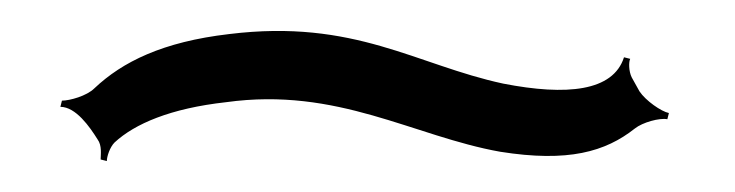

<svg xmlns="http://www.w3.org/2000/svg" viewBox="-20 -309 475 124"><path d="M19 -240C29 -240 38 -227 43 -219C46 -215 45 -209 45 -206L49 -205C49 -208 51 -214 54 -217C67 -229 90 -239 126 -243C198 -253 247 -221 303 -211C347 -204 371 -211 390 -226C395 -230 406 -233 411 -232L412 -236C407 -237 397 -244 393 -250L388 -259C386 -263 386 -269 387 -271L383 -272C376 -250 346 -247 305 -255C249 -267 209 -297 128 -287C85 -282 59 -269 41 -252C36 -247 25 -244 20 -244Z"/></svg>

Font: Armata Saber
Style: Rg
Weight: 400
Designer: Jasper
Foundry: Cannot Into Space Fonts
Version: Version 0.970